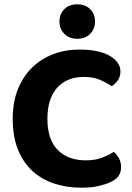

<svg xmlns="http://www.w3.org/2000/svg" viewBox="-20 -854 614 891"><path d="M539 -522Q539 -499 527 -481.5Q515 -464 499 -454Q473 -471 442.5 -484Q412 -497 370 -497Q290 -497 245 -446.5Q200 -396 200 -303Q200 -207 247.5 -158.5Q295 -110 378 -110Q421 -110 451.5 -121.5Q482 -133 508 -149Q523 -137 532.5 -118.5Q542 -100 542 -77Q542 -57 531.5 -39.5Q521 -22 495 -10Q475 0 441 8.5Q407 17 357 17Q290 17 232 -2Q174 -21 131 -60Q88 -99 63.5 -159.5Q39 -220 39 -303Q39 -381 63.5 -441Q88 -501 130 -541.5Q172 -582 228 -603Q284 -624 348 -624Q439 -624 489 -595Q539 -566 539 -522ZM421 -754Q421 -720 398.5 -697Q376 -674 339 -674Q301 -674 278.5 -697Q256 -720 256 -754Q256 -789 278.5 -811.5Q301 -834 339 -834Q376 -834 398.5 -811.5Q421 -789 421 -754Z"/></svg>

Font: Baloo Bhai 2
Style: Bold
Weight: 700
Designer: Supriya Tembe, Noopur Datye and Ek Type
Foundry: Ek Type
Version: Version 1.640;PS 1.000;hotconv 16.6.51;makeotf.lib2.5.65220;